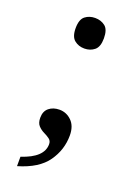

<svg xmlns="http://www.w3.org/2000/svg" viewBox="-133 -581 546 785"><g transform="rotate(20 139.5 -188.5)"><path d="M46.9 109.4Q139.6 79.1 139.6 21.5Q139.6 6.8 128.9 -1Q118.2 -8.8 104 -15.6Q89.8 -22.5 79.1 -34.2Q68.4 -45.9 68.4 -68.4Q68.4 -96.7 86.4 -111.3Q104.5 -126 131.8 -126Q162.1 -126 184.6 -104Q207 -82 207 -41Q207 21.5 170.4 73.2Q133.8 125 46.9 150.4ZM140.6 -395.5Q115.2 -395.5 97.2 -410.2Q79.1 -424.8 79.1 -461.9Q79.1 -500 97.2 -514.2Q115.2 -528.3 140.6 -528.3Q166 -528.3 184.1 -514.2Q202.1 -500 202.1 -461.9Q202.1 -424.8 184.1 -410.2Q166 -395.5 140.6 -395.5Z"/></g></svg>

Font: Noto Serif Todhri
Style: Regular
Weight: 400
Designer: Mikhail Merkuryev
Version: Version 1.000; ttfautohint (v1.8.4.7-5d5b)